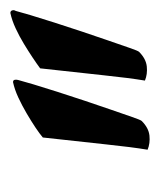

<svg xmlns="http://www.w3.org/2000/svg" viewBox="10 -776 302 361"><g transform="rotate(-90 160.5 -596.0)"><path d="M82 -666Q89 -672 101 -680Q113 -688 127.5 -696.5Q142 -705 157 -712Q172 -719 186 -722Q190 -722 190.5 -718.5Q191 -715 190 -712Q188 -704 182 -684Q176 -664 168 -639Q160 -614 151 -587Q142 -560 134 -537Q126 -514 120.5 -498Q115 -482 113 -480Q100 -467 85.5 -465.5Q71 -464 59 -469Q64 -499 69 -547Q74 -595 82 -666ZM212 -671Q220 -677 232 -685Q244 -693 258 -701.5Q272 -710 287 -717Q302 -724 316 -727Q320 -727 321 -723.5Q322 -720 320 -717Q318 -709 312 -689Q306 -669 298 -644Q290 -619 281 -592Q272 -565 264 -542Q256 -519 250.5 -503Q245 -487 243 -485Q230 -472 215.5 -470.5Q201 -469 189 -474Q194 -504 199 -552Q204 -600 212 -671Z"/></g></svg>

Font: Lusitana
Style: Bold Italic
Weight: 700
Designer: Ana Paula Megda
Foundry: Ana Paula Megda
Version: Version 1.000; ttfautohint (v1.1) -l 8 -r 50 -G 200 -x 14 -D